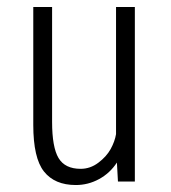

<svg xmlns="http://www.w3.org/2000/svg" viewBox="-20 -521 490 551"><path d="M197.5 10Q137 10 106.2 -28.8Q75.5 -67.5 75.5 -162.5V-501H129.5V-171.5Q129.5 -98.5 148 -67.5Q166.5 -36.5 211.5 -36.5Q239 -36.5 262.2 -54Q285.5 -71.5 297.5 -93.2Q309.5 -115 313 -136V-501H367V0H318.5L315.5 -54.5Q295.5 -24 264.2 -7Q233 10 197.5 10Z"/></svg>

Font: League Mono Condensed UltraLight
Style: Regular
Weight: 200
Width: 1
Designer: Tyler Finck
Foundry: The League of Moveable Type / Tyler Finck
Version: Version 2.210